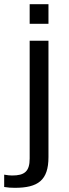

<svg xmlns="http://www.w3.org/2000/svg" viewBox="-63 -679 330 919"><path d="M169 -565V-659H79V-565ZM-5 161C-14 161 -27 160 -43 157V216C-26 219 -9 220 8 220C119 220 169 184 169 73V-484H79V80C79 142 54 161 -5 161Z"/></svg>

Font: Gamestation Text
Style: Bold
Weight: 400
Designer: Jonas Hecksher
Foundry: Jonas Hecksher, Playtypeª, e-types AS
Version: Version 1.003